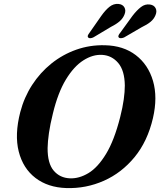

<svg xmlns="http://www.w3.org/2000/svg" viewBox="-20 -943 815 976"><path d="M513.5 -713Q607 -711 670.2 -662.8Q733.5 -614.5 757.8 -531.5Q782 -448.5 757.5 -342.5Q730 -224.5 664 -144.2Q598 -64 507.8 -24Q417.5 16 317.5 13Q223.5 10 160.2 -38.5Q97 -87 75.2 -172.8Q53.5 -258.5 83 -373Q102.5 -448 143.2 -511Q184 -574 241.2 -620Q298.5 -666 367.8 -690.5Q437 -715 513.5 -713ZM335.5 -36.5Q382 -34.5 429.5 -63Q477 -91.5 519 -160.5Q561 -229.5 591 -348Q603.5 -397.5 609 -437.2Q614.5 -477 614.5 -508.5Q613.5 -584.5 581 -622.8Q548.5 -661 500 -664Q452 -667 403.8 -636.2Q355.5 -605.5 315 -538.8Q274.5 -472 249 -366.5Q235 -310.5 228.8 -266.8Q222.5 -223 222 -190.5Q221.5 -112.5 253 -75.5Q284.5 -38.5 335.5 -36.5ZM495 -862.5Q515.5 -891.5 536.2 -908.2Q557 -925 582 -923Q603.5 -921 612.2 -905.8Q621 -890.5 613.5 -871Q606 -850.5 589 -835.5Q572 -820.5 545 -807L455.5 -753.5Q448 -749.5 440.2 -748.8Q432.5 -748 428.5 -752.5Q424.5 -757 426.8 -763Q429 -769 435 -776.5ZM653.5 -862.5Q675.5 -891 696.5 -907.2Q717.5 -923.5 742.5 -920Q763 -917 771 -901.5Q779 -886 770.5 -866Q762.5 -846 745 -831.8Q727.5 -817.5 700 -804.5L610.5 -752.5Q602 -749 594.5 -748.8Q587 -748.5 583.5 -753Q580 -757.5 582.8 -763.8Q585.5 -770 591.5 -777Z"/></svg>

Font: Fraunces 9pt S000 SemiBold
Style: Italic
Weight: 600
Italic angle: -16°
Version: Version 1.000; ttfautohint (v1.8.3)